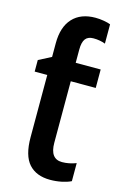

<svg xmlns="http://www.w3.org/2000/svg" viewBox="-119 -819 571 884"><g transform="rotate(15 166.5 -377.5)"><path d="M295 -753V-661Q269 -671 238 -671Q212 -671 200 -655Q188 -639 188 -604V-541H307V-453H188V-160Q188 -83 245 -83Q278 -83 312 -96V-10Q294 -1 267.5 4.5Q241 10 213 10Q147 10 111.5 -29.5Q76 -69 76 -156V-453H16V-508L76 -539V-604Q76 -682 114.5 -723.5Q153 -765 223 -765Q242 -765 262.5 -761.5Q283 -758 295 -753Z"/></g></svg>

Font: Noto Sans Display Medium Narrow
Style: Regular
Weight: 500
Width: 4
Designer: Monotype Design team
Foundry: Monotype Imaging Inc.
Version: Version 1.000